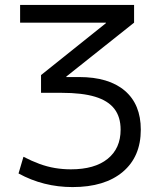

<svg xmlns="http://www.w3.org/2000/svg" viewBox="-20 -750 673 780"><path d="M274.7 10Q156.3 10 55.3 -45.3L75.3 -113.1Q109 -95.7 140.3 -84.2Q171.7 -72.7 203.3 -67.4Q235 -62.1 268 -62.1Q364.3 -62.1 417.1 -104.5Q470 -147 470 -223.3Q470 -275 444.5 -308Q419 -341 366.3 -357Q313.6 -372.9 230.6 -372.9H146.7V-445L410.3 -655.9V-657.9H61.7V-730H524.7V-657.9L249.4 -439V-437H301.4Q422 -437 487 -381.5Q552 -326 552 -223.3Q552 -113.3 478.7 -51.7Q405.4 10 274.7 10Z"/></svg>

Font: M PLUS 1 Thin
Style: Regular
Weight: 100
Designer: Coji Morishita
Foundry: UNDERFOREST DESIGN
Version: Version 1.001